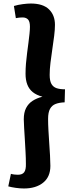

<svg xmlns="http://www.w3.org/2000/svg" viewBox="-20 -842 452 1090"><path d="M347 -261Q317 -260 296 -252Q275 -244 264 -224Q253 -204 253 -167Q253 -138 255 -102Q257 -66 259.5 -29.5Q262 7 264 41Q266 75 266 100Q266 162 225 195Q184 228 116 228Q94 228 69.5 224.5Q45 221 27 216L42 145Q53 148 63.5 149Q74 150 82 150Q107 150 117.5 135.5Q128 121 127 88Q127 57 125 21Q123 -15 121 -50.5Q119 -86 117 -116Q115 -146 115 -165Q115 -203 128 -228.5Q141 -254 165 -269.5Q189 -285 221 -293Q187 -302 166 -319Q145 -336 135 -362Q125 -388 125 -423Q125 -452 127.5 -482Q130 -512 134 -542Q138 -572 141.5 -599.5Q145 -627 147.5 -650.5Q150 -674 150 -690Q150 -720 139 -731.5Q128 -743 108 -743Q99 -743 89 -742Q79 -741 70 -739L59 -808Q82 -815 109 -818.5Q136 -822 155 -822Q224 -822 258 -789Q292 -756 292 -701Q292 -674 287.5 -638Q283 -602 277 -562.5Q271 -523 266.5 -485.5Q262 -448 262 -417Q262 -383 272 -365.5Q282 -348 301 -341.5Q320 -335 349 -335Z"/></svg>

Font: Literata
Style: Bold Italic
Weight: 700
Italic angle: -2°
Designer: Latin by Veronika Burian and Jose Scaglione. Greek by Irene Vlachou. Cyrillic by Vera Evstafieva
Foundry: TypeTogether
Version: Version 3.103;gftools[0.9.29]